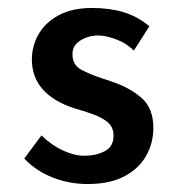

<svg xmlns="http://www.w3.org/2000/svg" viewBox="-20 -453 454 482"><path d="M200 9Q154 9 112 -7.5Q70 -24 41 -55L84 -113Q110 -88 138.5 -75Q167 -62 192 -62Q221 -62 243 -73.5Q265 -85 265 -112Q265 -134 250.5 -146Q236 -158 214 -166Q192 -174 167 -181Q60 -216 60 -304Q60 -337 76.5 -366.5Q93 -396 127 -414.5Q161 -433 211 -433Q255 -433 290 -422.5Q325 -412 355 -387L316 -326Q298 -344 273.5 -353.5Q249 -363 229 -364Q202 -364 182 -351.5Q162 -339 162 -318Q161 -290 185 -277.5Q209 -265 240 -255Q244 -254 248.5 -252.5Q253 -251 258 -249Q304 -234 334.5 -208Q365 -182 365 -132Q365 -94 347 -62Q329 -30 292.5 -10.5Q256 9 200 9Z"/></svg>

Font: Reem Kufi Ink
Style: Regular
Weight: 400
Designer: Khaled Hosny
Version: Version 1.7